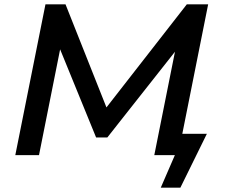

<svg xmlns="http://www.w3.org/2000/svg" viewBox="-20 -720 1044 891"><path d="M51 0 191 -700H284L474 -221.5L847 -700H946L826 -99H940L817 151H726L791.5 0H696L792 -480L478 -82H426L259 -491L161 0Z"/></svg>

Font: Argentum Sans
Style: Italic
Weight: 400
Italic angle: -11.3099°
Designer: Julieta Ulanovsky, Owen Earl, Rasmus Andersson, Cristiano Sobral
Foundry: The Argentum Sans Project Authors
Version: Version 3.131; ttfautohint (v1.8.4.7-5d5b-dirty)